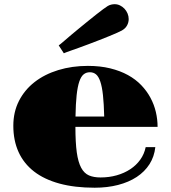

<svg xmlns="http://www.w3.org/2000/svg" viewBox="-20 -876 815 915"><path d="M259.8 -659.7Q262.2 -661.1 269 -666.7Q275.9 -672.4 286.6 -681.6Q300.3 -693.4 318.8 -709.2Q337.4 -725.1 358.2 -741.9Q378.9 -758.8 399.9 -775.9Q420.9 -793 439.2 -807.4Q457.5 -821.8 471.7 -832.3Q485.8 -842.8 493.2 -847.2Q501.5 -852.1 509.8 -854Q518.1 -856 526.4 -856Q540 -856 552 -850.1Q564 -844.2 573.2 -834.5Q582.5 -824.7 587.9 -811.8Q593.3 -798.8 593.3 -785.2Q593.3 -769 585.4 -754.6Q577.6 -740.2 560.5 -730.5Q553.7 -726.6 537.6 -719.5Q521.5 -712.4 500 -703.6Q478.5 -694.8 453.6 -685.1Q428.7 -675.3 403.8 -666Q378.9 -656.7 356.2 -648.4Q333.5 -640.1 316.4 -634.3Q303.7 -629.9 295.4 -626.7Q287.1 -623.5 284.2 -622.1ZM43.5 -276.9Q43.5 -342.3 70.3 -395Q97.2 -447.8 144.8 -484.9Q192.4 -522 257.6 -542Q322.8 -562 398.9 -562Q457.5 -562 505.1 -550.3Q552.7 -538.6 589.6 -518.3Q626.5 -498 653.1 -470.2Q679.7 -442.4 697 -410.2Q714.4 -377.9 722.7 -342.5Q731 -307.1 731 -271.5H339.4Q339.4 -196.8 345.9 -149.9Q352.5 -103 366.9 -76.4Q381.3 -49.8 404.1 -40Q426.8 -30.3 459 -30.3Q500 -30.3 536.1 -40.5Q572.3 -50.8 600.8 -69.6Q629.4 -88.4 648.4 -115Q667.5 -141.6 674.3 -174.8H720.2Q715.3 -129.4 692.4 -93.5Q669.4 -57.6 631.6 -32.7Q593.8 -7.8 542.7 5.4Q491.7 18.6 431.2 18.6Q335.9 18.6 263.4 -1.2Q190.9 -21 142.1 -58.8Q93.3 -96.7 68.4 -151.6Q43.5 -206.5 43.5 -276.9ZM476.6 -320.8Q475.1 -381.8 470.7 -422.4Q466.3 -462.9 458 -487.3Q449.7 -511.7 437.5 -521.7Q425.3 -531.7 408.2 -531.7Q391.1 -531.7 378.7 -521.7Q366.2 -511.7 357.9 -487.3Q349.6 -462.9 345.2 -422.4Q340.8 -381.8 339.8 -320.8Z"/></svg>

Font: GravitasOne
Style: Regular
Weight: 400
Designer: Riccardo De Franceschi
Foundry: Sorkin Type Co.
Version: Version 1.001